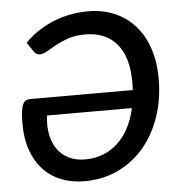

<svg xmlns="http://www.w3.org/2000/svg" viewBox="-53 -780 783 838"><g transform="rotate(-5 339.0 -361.0)"><path d="M284 7.5Q227.5 7.5 181.8 -11Q136 -29.5 103.5 -64.5Q71 -99.5 53.2 -150.2Q35.5 -201 35.5 -265Q35.5 -300 38.5 -321Q41.5 -342 47.5 -353Q53.5 -364 62 -367.2Q70.5 -370.5 81.5 -370.5H528Q528.5 -379 528.8 -387.5Q529 -396 529 -405Q529 -515.5 480.2 -573Q431.5 -630.5 341 -630.5Q299.5 -630.5 268 -619.8Q236.5 -609 212.5 -595.8Q188.5 -582.5 170.5 -571.8Q152.5 -561 138.5 -561Q121.5 -561 113.5 -574L84.5 -616.5Q115 -647.5 149.2 -669Q183.5 -690.5 219.2 -704Q255 -717.5 291.8 -723.8Q328.5 -730 364 -730Q425.5 -730 477 -708.5Q528.5 -687 566 -646.2Q603.5 -605.5 624.2 -545.8Q645 -486 645 -409.5Q645 -320.5 619 -244.2Q593 -168 545.5 -112Q498 -56 431.5 -24.2Q365 7.5 284 7.5ZM294.5 -87Q338.5 -87 374.8 -101.5Q411 -116 439.2 -142.5Q467.5 -169 487.2 -207Q507 -245 517.5 -292.5H145.5Q139.5 -246.5 147.2 -208.8Q155 -171 174.2 -144Q193.5 -117 224 -102Q254.5 -87 294.5 -87Z"/></g></svg>

Font: Lato Semibold
Style: Italic
Weight: 600
Italic angle: -7°
Designer: Lukasz Dziedzic
Foundry: tyPoland Lukasz Dziedzic
Version: Version 2.006; 2014-01-15